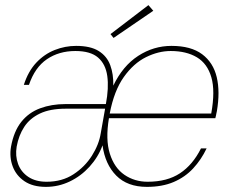

<svg xmlns="http://www.w3.org/2000/svg" viewBox="-20 -717 900 749"><path d="M159 12Q108 12 75.5 -10Q43 -32 29.5 -68Q16 -104 23 -145Q34 -205 63 -241.5Q92 -278 136.5 -294.5Q181 -311 235 -311H393Q405 -374 398.5 -420.5Q392 -467 362.5 -492.5Q333 -518 274 -518Q210 -518 163 -486Q116 -454 93 -386H73Q90 -439 121.5 -472.5Q153 -506 193.5 -522Q234 -538 277 -538Q333 -538 365 -518Q397 -498 410 -463Q423 -428 422 -383Q459 -460 519 -499Q579 -538 649 -538Q725 -538 768.5 -505.5Q812 -473 825.5 -416Q839 -359 826 -283Q825 -278 824 -274Q823 -270 822.5 -266Q822 -262 820 -256H405Q391 -173 408.5 -117.5Q426 -62 465.5 -35Q505 -8 556 -8Q632 -8 682 -41Q732 -74 764 -138H786Q765 -94 733.5 -60Q702 -26 657.5 -7Q613 12 553 12Q477 12 433.5 -32Q390 -76 380 -150Q363 -104 329.5 -67Q296 -30 252 -9Q208 12 159 12ZM162 -8Q222 -8 266.5 -37Q311 -66 338.5 -109.5Q366 -153 373 -197L390 -293H237Q175 -293 135.5 -274Q96 -255 74.5 -222Q53 -189 45 -145Q39 -109 50.5 -77.5Q62 -46 90.5 -27Q119 -8 162 -8ZM408 -274H804Q820 -362 804.5 -415.5Q789 -469 748 -493.5Q707 -518 646 -518Q598 -518 549.5 -494Q501 -470 463 -416.5Q425 -363 408 -274ZM423 -569 411 -584 559 -697 578 -675Z"/></svg>

Font: DM Sans 9pt Thin
Style: Italic
Weight: 250
Italic angle: -10°
Version: Version 4.004;gftools[0.9.30]